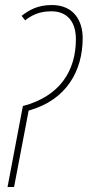

<svg xmlns="http://www.w3.org/2000/svg" viewBox="-20 -744 349 764"><path d="M71 -322 10 0H36L94 -304C246 -346 309 -464 309 -592C309 -661 274 -724 186 -724C128 -724 93 -702 66 -681L80 -663C107 -684 137 -699 184 -699C249 -699 282 -656 282 -588C282 -463 219 -361 71 -322Z"/></svg>

Font: Noto Sans ExtraCondensed Thin
Style: Italic
Weight: 100
Width: 2
Italic angle: -12°
Designer: Monotype Design Team
Foundry: Monotype Imaging Inc.
Version: Version 2.013